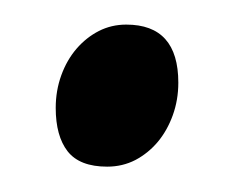

<svg xmlns="http://www.w3.org/2000/svg" viewBox="-20 -418 186 153"><path d="M122.1 -352.1Q122.1 -338.4 117.7 -326.2Q113.3 -314 105.7 -304.9Q98.1 -295.9 87.9 -290.5Q77.6 -285.2 65.4 -285.2Q43.5 -285.2 33.9 -297.4Q24.4 -309.6 24.4 -332Q24.4 -345.7 28.8 -357.9Q33.2 -370.1 41 -379.2Q48.8 -388.2 58.8 -393.3Q68.8 -398.4 80.6 -398.4Q122.1 -398.4 122.1 -352.1Z"/></svg>

Font: Gentium Plus
Style: Regular
Weight: 400
Designer: J. Victor Gaultney, Annie Olsen, Iska Routamaa
Foundry: SIL International
Version: Version 1.510